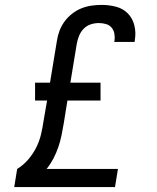

<svg xmlns="http://www.w3.org/2000/svg" viewBox="-20 -763 640 783"><path d="M38 0 50 -74Q76 -90 95.5 -113Q115 -136 128 -162Q141 -188 147.5 -216Q154 -244 158 -272L172 -353H123V-426H184L212 -596Q215 -617 222.5 -637Q230 -657 243 -675Q256 -693 274 -707Q292 -721 312 -729Q332 -737 353 -740Q374 -743 395 -743Q425 -743 453.5 -735.5Q482 -728 501.5 -708Q521 -688 528 -659Q535 -630 530 -601Q530 -598 529.5 -596Q529 -594 529 -592H446Q446 -593 446 -594Q446 -595 447 -596Q449 -611 446.5 -625.5Q444 -640 435 -650.5Q426 -661 412 -665Q398 -669 383 -669Q366 -669 349.5 -663.5Q333 -658 321 -645.5Q309 -633 302.5 -617Q296 -601 293 -584L267 -426H390V-353H255L240 -260Q236 -236 231 -211.5Q226 -187 218 -163.5Q210 -140 198 -117Q186 -94 170 -74H461L449 0Z"/></svg>

Font: Iosevka Etoile Oblique
Style: Regular
Weight: 400
Italic angle: -9°
Designer: Belleve Invis
Foundry: Belleve Invis
Version: Version 15.5.2; ttfautohint (v1.8.4)